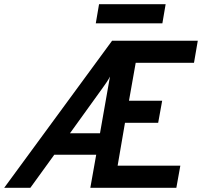

<svg xmlns="http://www.w3.org/2000/svg" viewBox="-47 -894 962 914"><path d="M-27 0 486.5 -700H894.5L876.5 -595H599L567 -414.5H725L706 -309.5H548L513 -105.5H811.5L792.5 0H383L411 -157.5H211.5L97.5 0ZM286 -259.5H429L476.5 -529.5Q470.5 -517.5 461.2 -503.5Q452 -489.5 442 -476ZM409 -783 424.5 -874H741.5L726 -783Z"/></svg>

Font: Overpass SemiBold
Style: Italic
Weight: 600
Italic angle: -10°
Designer: Delve Withrington, Dave Bailey, Thomas Jockin
Foundry: Delve Fonts LLC
Version: Version 4.000